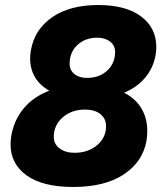

<svg xmlns="http://www.w3.org/2000/svg" viewBox="-20 -732 651 764"><path d="M22 -158Q22 -174 25 -192Q36 -255 74.5 -301Q113 -347 176 -371Q100 -415 100 -500Q100 -516 103 -532Q117 -614 187 -663Q257 -712 371 -712Q481 -712 541.5 -666.5Q602 -621 602 -545Q602 -529 599 -512Q590 -462 558 -423.5Q526 -385 474 -363Q519 -340 542.5 -301Q566 -262 566 -211Q566 -193 563 -172Q548 -88 472.5 -38Q397 12 271 12Q150 12 86 -34Q22 -80 22 -158ZM277 -124Q330 -124 366 -154Q402 -184 402 -230Q402 -260 379.5 -278Q357 -296 319 -296Q265 -296 229.5 -265Q194 -234 194 -187Q194 -159 217 -141.5Q240 -124 277 -124ZM326 -422Q375 -422 406.5 -451Q438 -480 438 -526Q438 -551 418 -566.5Q398 -582 367 -582Q319 -582 288 -553Q257 -524 257 -478Q257 -453 276 -437.5Q295 -422 326 -422Z"/></svg>

Font: Oak Sans ExtraBold
Style: Italic
Weight: 800
Italic angle: -9.49998°
Foundry: Erik Kennedy, Walven
Version: Version 1.000